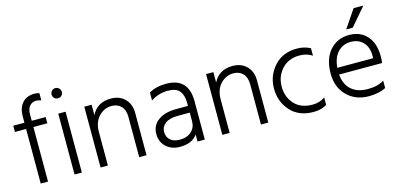

<svg xmlns="http://www.w3.org/2000/svg" viewBox="-66 -1123 3212 1546"><g transform="rotate(-15 1540.5 -350.0)"><path d="M300 -455H184V0H123V-455H30V-507H123V-561Q123 -630 159 -671Q195 -712 260 -712Q279 -712 301 -706V-646Q280 -654 257 -654Q227 -654 205.5 -630.5Q184 -607 184 -560V-507H300Z M466 0H405V-507H466ZM465.5 -699.5Q478 -687 478 -669Q478 -651 465.5 -639Q453 -627 435 -627Q417 -627 405 -639Q393 -651 393 -669Q393 -687 405 -699.5Q417 -712 435 -712Q453 -712 465.5 -699.5Z M1005 0H944V-335Q944 -394 914 -425Q884 -456 835 -456Q773 -456 728 -408.5Q683 -361 683 -280V0H622V-507H683V-420Q730 -515 844 -515Q917 -515 961 -470Q1005 -425 1005 -354Z M1298 -51Q1358 -51 1394 -84Q1430 -117 1430 -168V-241H1331Q1260 -241 1225 -213.5Q1190 -186 1190 -145Q1190 -103 1217.5 -77Q1245 -51 1298 -51ZM1430 -59Q1388 5 1284 5Q1214 5 1169.5 -36.5Q1125 -78 1125 -143Q1125 -216 1181.5 -256.5Q1238 -297 1331 -297H1430V-320Q1430 -388 1401 -422.5Q1372 -457 1304 -457Q1225 -457 1162 -414V-480Q1220 -515 1305 -515Q1491 -515 1491 -320V0H1430Z M2020 0H1959V-335Q1959 -394 1929 -425Q1899 -456 1850 -456Q1788 -456 1743 -408.5Q1698 -361 1698 -280V0H1637V-507H1698V-420Q1745 -515 1859 -515Q1932 -515 1976 -470Q2020 -425 2020 -354Z M2507 -17Q2464 12 2396 12Q2273 12 2204 -65.5Q2135 -143 2135 -252Q2135 -358 2205.5 -437Q2276 -516 2396 -516Q2458 -516 2507 -489V-427Q2462 -457 2402 -457Q2309 -457 2254 -396.5Q2199 -336 2199 -251Q2199 -165 2252 -106Q2305 -47 2403 -47Q2464 -47 2507 -79Z M3001 -25Q2941 5 2861 5Q2748 5 2677.5 -65.5Q2607 -136 2607 -251Q2607 -373 2669 -443Q2731 -513 2830 -513Q2923 -513 2978 -452Q3033 -391 3033 -280Q3033 -246 3029 -226H2671Q2678 -142 2729 -97.5Q2780 -53 2864 -53Q2950 -53 3001 -87ZM2828 -456Q2764 -456 2721 -411Q2678 -366 2671 -282H2970V-305Q2970 -374 2931.5 -415Q2893 -456 2828 -456ZM2875 -562H2820L2922 -712H3003Z"/></g></svg>

Font: Hind Siliguri Light
Style: Regular
Weight: 300
Designer: Jyotish Sonowal
Foundry: Indian Type Foundry
Version: Version 1.001;PS 1.0;hotconv 1.0.86;makeotf.lib2.5.63406; tt